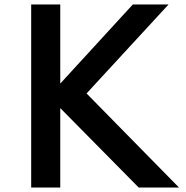

<svg xmlns="http://www.w3.org/2000/svg" viewBox="-20 -845 838 865"><path d="M120.5 0H251.5V-358L605 0H786.5L370 -424L739.5 -825H578.5L251.5 -468.5V-825H120.5Z"/></svg>

Font: Spartan SemiBold
Style: Regular
Weight: 600
Designer: Matt Bailey, Mirko Velimirovic
Foundry: Matt Bailey
Version: Version 1.003; ttfautohint (v1.8.3)